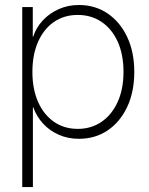

<svg xmlns="http://www.w3.org/2000/svg" viewBox="-20 -551 601 775"><path d="M69.8 204.1V-522.5H112.3V-402.8H113.8Q126 -439.9 152.6 -468.5Q179.2 -497.1 216.6 -513.9Q253.9 -530.8 298.3 -530.8Q363.8 -530.8 414.1 -496.8Q464.4 -462.9 493.2 -402.1Q522 -341.3 522 -260.7Q522 -180.2 493.4 -119.4Q464.8 -58.6 414.6 -24.7Q364.3 9.3 298.3 9.3Q254.4 9.3 217.3 -7.1Q180.2 -23.4 153.8 -52.2Q127.4 -81.1 114.3 -117.7H112.8V204.1ZM293.9 -30.8Q348.1 -30.8 389.6 -59.1Q431.2 -87.4 454.8 -139.2Q478.5 -190.9 478.5 -260.7Q478.5 -331.1 455.1 -382.8Q431.6 -434.6 389.9 -462.6Q348.1 -490.7 293.9 -490.7Q238.8 -490.7 197.5 -462.2Q156.2 -433.6 133.5 -381.8Q110.8 -330.1 110.8 -260.7Q110.8 -191.9 133.5 -140.1Q156.2 -88.4 197.5 -59.6Q238.8 -30.8 293.9 -30.8Z"/></svg>

Font: Inter 28pt ExtraLight
Style: Regular
Weight: 250
Designer: Rasmus Andersson
Foundry: rsms
Version: Version 4.001;git-66647c0bb